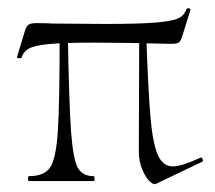

<svg xmlns="http://www.w3.org/2000/svg" viewBox="-20 -446 530 473"><path d="M449 -421 429 -357Q425 -344 420 -341Q415 -338 401 -338Q284 -341 213 -341Q138 -341 101 -337.5Q64 -334 50.5 -326Q37 -318 33 -304Q32 -302 26.5 -302.5Q21 -303 22 -306L42 -372Q46 -383 51.5 -386Q57 -389 70 -389Q97 -389 110 -388L239 -387Q324 -387 364.5 -390.5Q405 -394 419.5 -401Q434 -408 439 -423Q440 -426 445 -425.5Q450 -425 449 -421ZM333 -372Q336 -372 338 -369.5Q340 -367 340 -365Q345 -225 350.5 -159.5Q356 -94 368.5 -65Q381 -36 406 -36Q426 -36 473 -57L475 -58Q478 -58 479.5 -53Q481 -48 477 -47L364 7Q358 10 348 0Q338 -10 330 -29.5Q322 -49 322 -75L323 -364L331 -372ZM211 -12Q213 -12 213 -6Q213 0 211 0H51Q49 0 49 -6Q49 -12 51 -12Q89 -12 103.5 -33.5Q118 -55 122.5 -123Q127 -191 127 -368L147 -366Q150 -192 155 -123Q160 -54 171.5 -33Q183 -12 211 -12Z"/></svg>

Font: Cormorant Unicase Light
Style: Regular
Weight: 300
Designer: Christian Thalmann (Catharsis Fonts)
Foundry: Catharsis Fonts
Version: Version 4.000